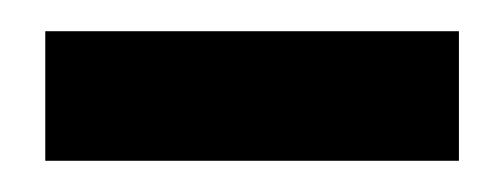

<svg xmlns="http://www.w3.org/2000/svg" viewBox="-20 -303 322 123"><path d="M9 -200V-283H274V-200Z"/></svg>

Font: Manuale ExtraBold
Style: Regular
Weight: 800
Version: Version 1.002